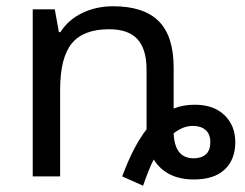

<svg xmlns="http://www.w3.org/2000/svg" viewBox="-20 -566 785 616"><path d="M537.1 -217.8Q567.9 -230 605 -230Q665.5 -230 700.2 -196.5Q734.9 -163.1 734.9 -109.9Q734.9 -54.2 700.9 -22.2Q667 9.8 602.1 9.8Q513.7 9.8 473.1 -54.2Q458.5 -26.4 439 29.8L372.1 0Q408.2 -97.7 450.2 -150.9V-342.8Q450.2 -408.2 421.1 -440.2Q392.1 -472.2 330.1 -472.2Q247.6 -472.2 210.2 -426.5Q172.9 -380.9 172.9 -277.8V0H85V-536.1H155.8L168.9 -462.9H173.8Q198.7 -502.4 243.7 -524.2Q288.6 -545.9 342.8 -545.9Q441.4 -545.9 489.3 -498Q537.1 -450.2 537.1 -349.1ZM601.1 -58.1Q626.5 -58.1 640.6 -71Q654.8 -84 654.8 -109.9Q654.8 -135.7 639.6 -148.9Q624.5 -162.1 598.1 -162.1Q567.9 -162.1 537.1 -138.2Q540.5 -58.1 601.1 -58.1Z"/></svg>

Font: Noto Sans Southeast Asian
Style: Regular
Weight: 400
Designer: Monotype Design Team
Foundry: Monotype Imaging Inc.
Version: Version 1.06 uh; ttfautohint (v1.4.1)